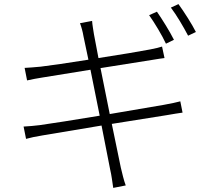

<svg xmlns="http://www.w3.org/2000/svg" viewBox="-20 -863 1040 936"><path d="M745 -806 707 -789C734 -751 770 -691 789 -650L828 -669C807 -711 770 -770 745 -806ZM850 -843 813 -826C841 -789 874 -733 897 -689L935 -707C916 -745 877 -806 850 -843ZM95 -246 107 -186C128 -192 152 -197 188 -203L475 -251L517 -37C524 -8 527 21 532 53L593 41C583 15 576 -18 569 -46L525 -259L789 -301C826 -307 852 -312 870 -314L859 -369C841 -364 817 -359 779 -352L515 -307L470 -531L722 -571C747 -575 771 -579 782 -580L770 -636C758 -632 739 -627 712 -622C666 -613 564 -596 460 -580L438 -696C435 -717 430 -742 429 -761L370 -750C377 -731 383 -710 387 -686L411 -572C313 -556 220 -543 178 -538C146 -535 121 -533 100 -532L112 -471C139 -477 161 -481 186 -485L421 -523L466 -299C345 -279 226 -260 174 -253C151 -250 117 -247 95 -246Z"/></svg>

Font: GenYoGothic2 TW L
Style: Regular
Weight: 300
Version: Version 2.100;PS 2.1;hotconv 16.6.51;makeotf.lib2.5.65220 DE